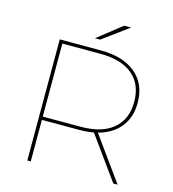

<svg xmlns="http://www.w3.org/2000/svg" viewBox="-124 -969 965 1072"><g transform="rotate(15 358.0 -433.5)"><path d="M133 0V-700H370Q499 -700 572 -639.5Q645 -579 645 -470Q645 -398 612 -346.5Q579 -295 517.5 -267.5Q456 -240 370 -240H144L153 -249V0ZM630 0 447 -254H472L655 0ZM153 -251 144 -259H372Q495 -259 560 -314.5Q625 -370 625 -470Q625 -571 560 -626Q495 -681 372 -681H144L153 -689ZM321 -757 461 -867H501L351 -757Z"/></g></svg>

Font: Montserrat Thin Thin
Style: Regular
Weight: 250
Version: Version 9.000